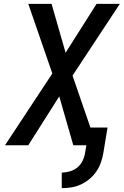

<svg xmlns="http://www.w3.org/2000/svg" viewBox="-20 -755 643 998"><path d="M301 223V142Q321 142 342.5 136Q364 130 381.5 116Q399 102 409 81.5Q419 61 422 41L429 0H361L288 -254L127 0H6L252 -373L127 -735H248L321 -481L482 -735H603L357 -362L450 -92H539L517 41Q513 65 504.5 89.5Q496 114 481 136Q466 158 445 175.5Q424 193 400 204Q376 215 351 219Q326 223 301 223Z"/></svg>

Font: Iosevka SmBd Ex Obl
Style: Regular
Weight: 600
Width: 7
Italic angle: -9°
Monospace: yes
Designer: Belleve Invis
Foundry: Belleve Invis
Version: Version 32.5.0; ttfautohint (v1.8.4)